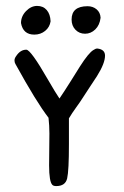

<svg xmlns="http://www.w3.org/2000/svg" viewBox="-20 -629 420 649"><path d="M96 -512Q58 -512 51 -551Q51 -574 68 -591.5Q85 -609 105.5 -609Q126 -609 138 -595Q150 -581 151 -557Q148 -537 132.5 -524.5Q117 -512 96 -512ZM276 -608Q294 -608 306.5 -597.5Q319 -587 320 -569Q317 -544 302 -529.5Q287 -515 267.5 -515Q248 -515 235 -528.5Q222 -542 222 -563Q222 -608 276 -608ZM309 -465Q335 -462 335 -441Q335 -415 308 -372Q299 -358 282 -332.5Q265 -307 258.5 -296.5Q252 -286 237.5 -266Q223 -246 213 -229V-142Q213 -52 207 -26Q201 0 170 0Q161 0 157 -4Q146 -15 146 -70L147 -178Q147 -204 144 -231Q103 -284 32 -413Q29 -418 29 -425Q29 -432 35 -440Q49 -461 69 -461Q84 -461 142 -360Q168 -315 181 -296Q198 -321 219 -354.5Q240 -388 250 -404Q280 -451 296 -460Q303 -465 309 -465Z"/></svg>

Font: Patrick Hand SC
Style: Regular
Weight: 400
Designer: Patrick Wagesreiter
Foundry: Patrick Wagesreiter
Version: Version 1.003;PS 001.003;hotconv 1.0.70;makeotf.lib2.5.58329